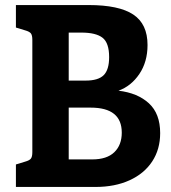

<svg xmlns="http://www.w3.org/2000/svg" viewBox="-20 -740 677 760"><path d="M614 -213Q614 -149 582.5 -101Q551 -53 493 -26.5Q435 0 358 0H43V-89L79 -100Q97 -105 102.5 -112.5Q108 -120 108 -138V-582Q108 -600 102.5 -607.5Q97 -615 79 -620L43 -631V-720H331Q451 -720 507.5 -682.5Q564 -645 564 -562Q564 -495 531.5 -447Q499 -399 449 -381Q525 -372 569.5 -331Q614 -290 614 -213ZM302 -611H252V-421H319Q369 -421 390.5 -442.5Q412 -464 412 -514Q412 -570 386 -590.5Q360 -611 302 -611ZM462 -215Q462 -314 339 -314H252V-109H345Q403 -109 432.5 -137.5Q462 -166 462 -215Z"/></svg>

Font: Enriqueta
Style: Bold
Weight: 700
Designer: Viviana Monsalve, Gustavo Ibarra
Foundry: 72Puntos
Version: Version 2.000